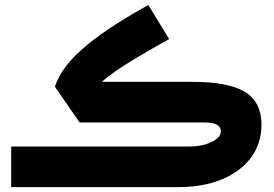

<svg xmlns="http://www.w3.org/2000/svg" viewBox="-20 -767 1125 787"><path d="M587.9 -746.6 673.3 -606.9Q598.1 -564.9 545.9 -533.9Q493.7 -502.9 458.3 -478.5Q422.9 -454.1 397.5 -431.6H765.6Q917.5 -431.6 984.6 -390.1Q1051.8 -348.6 1051.8 -255.9Q1051.8 -179.2 1009.3 -121.6Q966.8 -64 890.1 -32Q813.5 0 710 0H25.9V-166.5H755.9Q809.6 -166.5 847.4 -185.1Q885.3 -203.6 885.3 -229Q885.3 -265.1 816.9 -265.1H306.2L205.1 -411.6Q222.7 -464.8 268.1 -516.8Q313.5 -568.8 392.1 -625.2Q470.7 -681.6 587.9 -746.6Z"/></svg>

Font: Estedad-FD ExtraBold
Style: Regular
Weight: 800
Designer: Amin Abedi
Version: Version 7.3